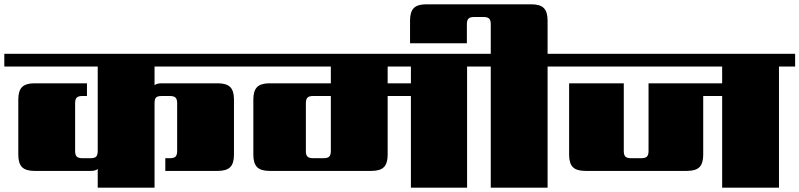

<svg xmlns="http://www.w3.org/2000/svg" viewBox="-40 -872 3714 892"><path d="M1112 -563H678V-476Q688 -485 710 -485H972Q1012 -485 1029.5 -467.5Q1047 -450 1047 -410V-153Q1047 -113 1029.5 -95.5Q1012 -78 972 -78H728V-137H749Q768 -137 775.5 -144.5Q783 -152 783 -170V-393Q783 -411 775.5 -418.5Q768 -426 749 -426H712Q692 -426 685 -419Q678 -412 678 -392V0H414V-87Q404 -78 382 -78H120Q80 -78 62.5 -95.5Q45 -113 45 -153V-410Q45 -450 62.5 -467.5Q80 -485 120 -485H364V-426H343Q324 -426 316.5 -418.5Q309 -411 309 -393V-170Q309 -152 316.5 -144.5Q324 -137 343 -137H380Q400 -137 407 -144.5Q414 -152 414 -171V-563H-20V-622H1112Z M1869 -485V-563H1761V-485ZM1497 -170V-426H1415Q1396 -426 1388.5 -418.5Q1381 -411 1381 -393V-170Q1381 -152 1388.5 -144.5Q1396 -137 1415 -137H1463Q1482 -137 1489.5 -144.5Q1497 -152 1497 -170ZM2205 -622V-563H2130V0H1869V-426H1761V-153Q1761 -113 1743.5 -95.5Q1726 -78 1686 -78H1212Q1172 -78 1154.5 -95.5Q1137 -113 1137 -153V-410Q1137 -450 1154.5 -467.5Q1172 -485 1212 -485H1497V-563H1072V-622Z M2579 -622V-563H2504V0H2240V-563H2165V-622H2240V-760Q2240 -778 2232.5 -785.5Q2225 -793 2206 -793H2163Q2144 -793 2136.5 -785.5Q2129 -778 2129 -760V-671H1865V-777Q1865 -817 1882.5 -834.5Q1900 -852 1940 -852H2429Q2469 -852 2486.5 -834.5Q2504 -817 2504 -777V-622Z M3654 -622V-563H3579V0H3315V-426H3227V-153Q3227 -113 3209.5 -95.5Q3192 -78 3152 -78H2679Q2639 -78 2621.5 -95.5Q2604 -113 2604 -153V-485H2858V-170Q2858 -152 2865.5 -144.5Q2873 -137 2892 -137H2939Q2958 -137 2965.5 -144.5Q2973 -152 2973 -170V-485H3315V-563H2539V-622Z"/></svg>

Font: Sarpanch Black
Style: Regular
Weight: 900
Designer: Manushi Parikh (Devanagari and Latin), Jyotish Sonowal (Devanagari)
Foundry: Indian Type Foundry
Version: Version 2.004;PS 1.0;hotconv 1.0.78;makeotf.lib2.5.61930; tt